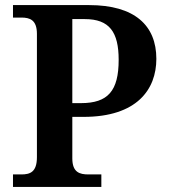

<svg xmlns="http://www.w3.org/2000/svg" viewBox="-20 -734 667 754"><path d="M31 0H378V-49H327C293 -49 264 -57 264 -112V-275H308C518 -275 594 -383 594 -503C594 -634 509 -714 330 -714H31V-665H64C97 -665 125 -656 125 -601V-117C125 -58 98 -49 64 -49H31ZM298 -329H264V-659H313C410 -659 446 -608 446 -499C446 -377 404 -329 298 -329Z"/></svg>

Font: Noto Serif Oriya SemiBold
Style: Regular
Weight: 600
Designer: David Williams
Foundry: Google LLC, David Williams
Version: Version 1.051